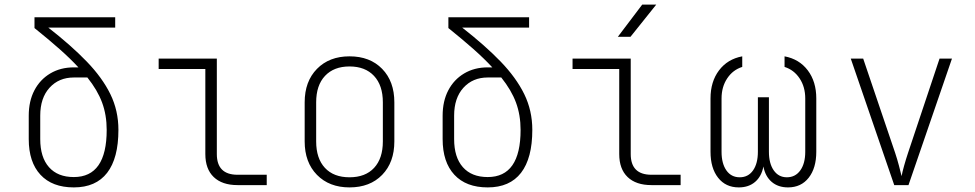

<svg xmlns="http://www.w3.org/2000/svg" viewBox="-20 -805 4240 835"><path d="M301 10Q207 10 156 -45Q105 -100 105 -200V-302Q105 -365 129.5 -412Q154 -459 198.5 -485.5Q243 -512 301 -512H321Q286 -550 238.5 -592Q191 -634 130 -683V-730H481V-685H190Q290 -607 357.5 -537Q425 -467 460 -395.5Q495 -324 495 -240Q495 -117 446 -53.5Q397 10 301 10ZM301 -35Q444 -35 444 -240Q444 -305 424 -359Q404 -413 360 -468H301Q236 -468 195.5 -423.5Q155 -379 155 -302V-200Q155 -121 193 -78Q231 -35 301 -35Z M1013 0Q946 0 909.5 -35Q873 -70 873 -135V-505H670V-550H923V-135Q923 -45 1013 -45H1140V0Z M1500 10Q1412 10 1358.5 -44.5Q1305 -99 1305 -190V-360Q1305 -451 1358.5 -505.5Q1412 -560 1500 -560Q1589 -560 1642 -505.5Q1695 -451 1695 -360V-190Q1695 -99 1642 -44.5Q1589 10 1500 10ZM1500 -34Q1569 -34 1607 -75Q1645 -116 1645 -190V-360Q1645 -434 1606.5 -475Q1568 -516 1500 -516Q1432 -516 1393.5 -475Q1355 -434 1355 -360V-190Q1355 -116 1393 -75Q1431 -34 1500 -34Z M2101 10Q2007 10 1956 -45Q1905 -100 1905 -200V-302Q1905 -365 1929.5 -412Q1954 -459 1998.5 -485.5Q2043 -512 2101 -512H2121Q2086 -550 2038.5 -592Q1991 -634 1930 -683V-730H2281V-685H1990Q2090 -607 2157.5 -537Q2225 -467 2260 -395.5Q2295 -324 2295 -240Q2295 -117 2246 -53.5Q2197 10 2101 10ZM2101 -35Q2244 -35 2244 -240Q2244 -305 2224 -359Q2204 -413 2160 -468H2101Q2036 -468 1995.5 -423.5Q1955 -379 1955 -302V-200Q1955 -121 1993 -78Q2031 -35 2101 -35Z M2813 0Q2746 0 2709.5 -35Q2673 -70 2673 -135V-505H2470V-550H2723V-135Q2723 -45 2813 -45H2940V0ZM2667 -645 2773 -785H2834L2722 -645Z M3193 10Q3136 10 3103 -32Q3070 -74 3070 -145V-377Q3070 -450 3107 -499Q3144 -548 3208 -560V-514Q3167 -501 3142.5 -464Q3118 -427 3118 -377V-145Q3118 -94 3139 -64Q3160 -34 3197 -34Q3234 -34 3255 -64Q3276 -94 3276 -145V-382H3324V-145Q3324 -94 3345 -64Q3366 -34 3402 -34Q3439 -34 3460.5 -64Q3482 -94 3482 -145V-377Q3482 -427 3457.5 -464Q3433 -501 3392 -514V-560Q3456 -548 3493 -499Q3530 -450 3530 -377V-145Q3530 -74 3497 -32Q3464 10 3407 10Q3364 10 3336 -14Q3308 -38 3300 -81Q3292 -38 3264 -14Q3236 10 3193 10Z M3869 0 3680 -550H3734L3873 -140Q3882 -113 3889.5 -84.5Q3897 -56 3901 -39Q3904 -56 3912 -84.5Q3920 -113 3929 -140L4066 -550H4120L3931 0Z"/></svg>

Font: JetBrains Mono NL Thin
Style: Regular
Weight: 100
Monospace: yes
Designer: Philipp Nurullin, Konstantin Bulenkov
Foundry: JetBrains
Version: Version 2.305; ttfautohint (v1.8.4.7-5d5b)